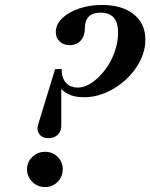

<svg xmlns="http://www.w3.org/2000/svg" viewBox="-20 -742 606 774"><path d="M176 -185Q150 -185 138 -202Q126 -219 135 -244L202 -463L229 -464V-452Q231 -423 248 -406Q265 -389 293 -389Q322 -389 351 -409Q380 -429 404 -461Q428 -493 442 -532.5Q456 -572 456 -611Q456 -691 385 -691Q322 -691 322 -627Q322 -597 305.5 -578.5Q289 -560 261 -560Q237 -560 221 -574.5Q205 -589 205 -613Q205 -643 230.5 -668Q256 -693 298.5 -707.5Q341 -722 392 -722Q472 -722 519 -684.5Q566 -647 566 -582Q566 -539 545 -497Q524 -455 488.5 -422Q453 -389 409 -369.5Q365 -350 318 -350Q275 -350 246.5 -367.5Q218 -385 210 -417L227 -429V-237Q228 -214 213.5 -199.5Q199 -185 176 -185ZM162 12Q131 12 110 -9Q89 -30 89 -60Q89 -89 110.5 -109.5Q132 -130 162 -130Q192 -130 212.5 -109.5Q233 -89 233 -60Q233 -30 212.5 -9Q192 12 162 12Z"/></svg>

Font: Baskervville SemiBold
Style: Italic
Weight: 600
Italic angle: -18°
Version: Version 1.100